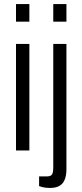

<svg xmlns="http://www.w3.org/2000/svg" viewBox="-20 -743 404 948"><path d="M59 -636V-723H125V-636ZM59 0V-526H125V0ZM243 -636V-723H308V-636ZM227 185Q219 185 208.5 184Q198 183 188 180.5Q178 178 173 176V128H211Q231 128 237 118Q243 108 243 83V-526H308V93Q308 123 299.5 144Q291 165 273 175Q255 185 227 185Z"/></svg>

Font: Archivo Condensed Light
Style: Regular
Weight: 300
Width: 3
Designer: Hector Gatti
Foundry: Omnibus-Type
Version: Version 2.001